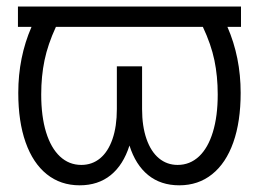

<svg xmlns="http://www.w3.org/2000/svg" viewBox="-20 -550 782 580"><path d="M708 -468.8H667Q707 -377 707 -269.5Q707 -182.6 684.8 -119.9Q662.6 -57.1 620.8 -23.7Q579.1 9.8 521.5 9.8Q465.8 9.8 427.7 -21Q389.6 -51.8 371.1 -110.4Q352.5 -51.8 314.5 -21Q276.4 9.8 220.7 9.8Q163.1 9.8 121.3 -23.7Q79.6 -57.1 57.4 -119.9Q35.2 -182.6 35.2 -269.5Q35.2 -377 75.2 -468.8H34.2V-530.3H708ZM225.6 -51.8Q258.3 -51.8 282.5 -71.8Q306.6 -91.8 319.8 -129.9Q333 -168 333 -220.7V-349.6H409.2V-220.7Q409.2 -168.5 422.6 -130.1Q436 -91.8 460.2 -71.8Q484.4 -51.8 516.6 -51.8Q553.7 -51.8 581.1 -77.4Q608.4 -103 623 -150.9Q637.7 -198.7 637.7 -264.6Q637.7 -319.8 627.7 -367.9Q617.7 -416 592.8 -468.8H148.9Q124.5 -416 114.5 -367.9Q104.5 -319.8 104.5 -264.6Q104.5 -198.7 119.1 -150.9Q133.8 -103 161.1 -77.4Q188.5 -51.8 225.6 -51.8Z"/></svg>

Font: Pretendard Light
Style: Regular
Weight: 300
Designer: Base glyphs from Inter by Rasmus Andersson; Hangeul glyphs from Noto Sans CJK(Source Han Sans) by Jang Soo-young and Kan
Foundry: Kil Hyung-jin
Version: Version 1.309